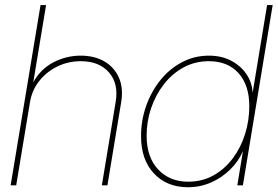

<svg xmlns="http://www.w3.org/2000/svg" viewBox="-20 -748 1121 775"><path d="M101.1 -335.9 45.4 0H22.9L143.6 -727.5H166L114.3 -416Q144 -469.7 196 -496.6Q248 -523.4 305.7 -523.4Q361.8 -523.4 401.9 -499.8Q441.9 -476.1 460.2 -434.1Q478.5 -392.1 469.2 -335.9L413.6 0H391.1L446.8 -335.9Q459.5 -410.2 419.9 -455.6Q380.4 -501 306.2 -501Q255.4 -501 211.7 -479.7Q168 -458.5 138.4 -421.1Q108.9 -383.8 101.1 -335.9Z M738.8 7.8Q653.8 7.8 601.6 -47.6Q549.3 -103 549.3 -198.2Q549.3 -261.7 569.8 -320.1Q590.3 -378.4 627.2 -424.3Q664.1 -470.2 714.4 -496.8Q764.6 -523.4 823.7 -523.4Q873.5 -523.4 912.1 -503.4Q950.7 -483.4 973.9 -450Q997.1 -416.5 999.5 -375H1000L1058.1 -727.5H1080.6L960.4 0H938L960.4 -136.7H960Q942.4 -96.2 908.7 -63.2Q875 -30.3 831.3 -11.2Q787.6 7.8 738.8 7.8ZM739.3 -14.6Q796.9 -14.6 842.5 -40.5Q888.2 -66.4 920.4 -109.9Q952.6 -153.3 969.5 -207.8Q986.3 -262.2 986.3 -319.3Q986.3 -404.3 942.9 -452.6Q899.4 -501 823.2 -501Q767.1 -501 720.9 -475.8Q674.8 -450.7 641.4 -407.7Q607.9 -364.7 589.8 -311Q571.8 -257.3 571.8 -200.7Q571.8 -113.8 618.2 -64.2Q664.6 -14.6 739.3 -14.6Z"/></svg>

Font: Inter Display Thin
Style: Italic
Weight: 100
Italic angle: -9.39999°
Designer: Rasmus Andersson
Foundry: rsms
Version: Version 4.000;git-a52131595